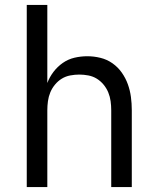

<svg xmlns="http://www.w3.org/2000/svg" viewBox="-20 -755 640 775"><path d="M88 0V-735H171V-420Q180 -444 196 -465Q212 -486 233.5 -501Q255 -516 280.5 -522Q306 -528 333 -528Q359 -528 385.5 -521.5Q412 -515 434 -499.5Q456 -484 471.5 -462Q487 -440 496 -415Q505 -390 508.5 -363.5Q512 -337 512 -310V0H429V-310Q429 -328 426.5 -346.5Q424 -365 417 -382Q410 -399 398 -413.5Q386 -428 370.5 -437.5Q355 -447 336.5 -450.5Q318 -454 300 -454Q282 -454 263.5 -450.5Q245 -447 229.5 -437.5Q214 -428 202 -413.5Q190 -399 183 -382Q176 -365 173.5 -346.5Q171 -328 171 -310V0Z"/></svg>

Font: Iosevka Extended
Style: Regular
Weight: 400
Width: 7
Monospace: yes
Designer: Belleve Invis
Foundry: Belleve Invis
Version: Version 32.5.0; ttfautohint (v1.8.4)